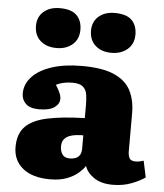

<svg xmlns="http://www.w3.org/2000/svg" viewBox="-56 -858 788 921"><g transform="rotate(5 338.0 -397.0)"><path d="M219 14Q134 14 87.5 -24Q41 -62 41 -126Q41 -190 75.5 -225Q110 -260 181 -275Q252 -290 360 -293V-358Q360 -384 356.5 -406.5Q353 -429 337.5 -443Q322 -457 286 -457Q263 -457 243 -452.5Q223 -448 208 -440Q218 -424 224 -412Q230 -400 232.5 -391Q235 -382 235 -375Q235 -350 211 -333Q187 -316 137 -316Q94 -316 73.5 -335.5Q53 -355 53 -385Q53 -430 86 -465.5Q119 -501 180 -521Q241 -541 325 -541Q426 -541 482.5 -515Q539 -489 561.5 -443Q584 -397 584 -337V-153Q584 -134 590.5 -120.5Q597 -107 620 -107Q631 -107 640 -109Q649 -111 659 -114L676 -35Q653 -18 612 -2Q571 14 521 14Q465 14 430.5 -9.5Q396 -33 386 -65Q375 -48 353.5 -29.5Q332 -11 299 1.5Q266 14 219 14ZM304 -94Q322 -94 334.5 -99.5Q347 -105 353.5 -116.5Q360 -128 360 -145V-210Q325 -210 302.5 -203.5Q280 -197 269 -183.5Q258 -170 258 -148Q258 -126 268.5 -110Q279 -94 304 -94ZM459 -616Q412 -616 382.5 -642Q353 -668 353 -714Q353 -757 382.5 -782.5Q412 -808 459 -808Q516 -808 541.5 -782.5Q567 -757 567 -713Q567 -668 536.5 -642Q506 -616 459 -616ZM195 -616Q147 -616 117.5 -642Q88 -668 88 -714Q88 -757 117.5 -782.5Q147 -808 195 -808Q251 -808 276.5 -782.5Q302 -757 302 -713Q302 -668 272 -642Q242 -616 195 -616Z"/></g></svg>

Font: Literata Variable Black
Style: Regular
Weight: 900
Designer: Latin by Veronika Burian and Jose Scaglione. Greek by Irene Vlachou. Cyrillic by Vera Evstafieva.
Foundry: TypeTogether
Version: Version 3.021